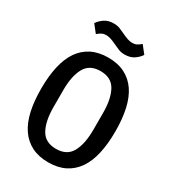

<svg xmlns="http://www.w3.org/2000/svg" viewBox="-216 -1019 1032 1147"><g transform="rotate(30 300.0 -445.5)"><path d="M44 -349Q44 -434 59 -501.5Q74 -569 105.5 -615Q137 -661 185.5 -685.5Q234 -710 300 -710Q366 -710 414.5 -685.5Q463 -661 494.5 -615Q526 -569 541 -501.5Q556 -434 556 -349Q556 -263 541 -196Q526 -129 494.5 -83Q463 -37 414.5 -12.5Q366 12 300 12Q234 12 185.5 -12.5Q137 -37 105.5 -83Q74 -129 59 -196Q44 -263 44 -349ZM437 -291V-408Q437 -504 406 -560.5Q375 -617 300 -617Q225 -617 194 -560.5Q163 -504 163 -408V-290Q163 -194 194 -137.5Q225 -81 300 -81Q375 -81 406 -137.5Q437 -194 437 -291ZM296 -797Q273 -808 255.5 -814Q238 -820 222 -820Q205 -820 192 -813.5Q179 -807 164 -794L123 -846Q138 -869 163.5 -886Q189 -903 226 -903Q251 -903 269 -895.5Q287 -888 304 -880Q327 -869 344.5 -863Q362 -857 378 -857Q395 -857 408 -863.5Q421 -870 436 -883L477 -831Q462 -808 436.5 -791Q411 -774 374 -774Q349 -774 331 -781.5Q313 -789 296 -797Z"/></g></svg>

Font: IBM Plaex Mono Medium
Style: Regular
Weight: 500
Designer: Mike Abbink, Paul van der Laan, Pieter van Rosmalen
Foundry: Bold Monday
Version: Version 2.003